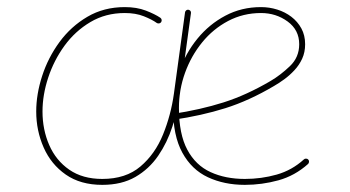

<svg xmlns="http://www.w3.org/2000/svg" viewBox="-20 -517 980 538"><path d="M711.4 -480.5Q753.4 -480.5 785.9 -456.8Q818.4 -433.1 818.4 -393.1Q818.4 -356.4 792.2 -331.5Q766.1 -306.6 738.8 -290.5Q670.9 -250.5 606.2 -230Q541.5 -209.5 463.9 -197.8Q460.4 -197.3 458 -195.1Q455.6 -192.9 456.1 -189Q456.5 -185.5 459 -183.1Q461.4 -180.7 464.8 -181.2Q544.9 -192.9 611.6 -213.9Q678.2 -234.9 747.6 -275.9Q761.2 -283.7 776.4 -294.7Q791.5 -305.7 804.9 -320.1Q818.4 -334.5 826.7 -352.5Q835 -370.6 835 -393.1Q835 -418 824.5 -437.3Q814 -456.5 796.4 -470Q778.8 -483.4 756.8 -490.2Q734.9 -497.1 711.4 -497.1Q656.7 -497.1 611.6 -473.1Q566.4 -449.2 533.4 -408.9Q500.5 -368.7 482.7 -318.4Q464.8 -268.1 464.8 -214.8Q464.8 -136.7 491 -89.1Q517.1 -41.5 562.7 -20.3Q608.4 1 666 1Q713.9 1 760 -11.7Q806.2 -24.4 843.3 -57.6Q845.7 -60.1 845.9 -63.7Q846.2 -67.4 843.8 -69.8Q841.8 -72.3 837.9 -72.5Q834 -72.8 831.5 -70.3Q798.3 -40 755.4 -27.8Q712.4 -15.6 666 -15.6Q611.8 -15.6 570.1 -34.7Q528.3 -53.7 504.9 -97.4Q481.4 -141.1 481.4 -214.8Q481.4 -265.6 498.5 -313Q515.6 -360.4 546.4 -398.2Q577.1 -436 619.4 -458.3Q661.6 -480.5 711.4 -480.5ZM266.6 -15.6Q211.4 -15.6 174.1 -41.5Q136.7 -67.4 117.9 -110.6Q99.1 -153.8 99.1 -204.6Q99.1 -251 115 -299.3Q130.9 -347.7 160.6 -388.7Q190.4 -429.7 233.2 -455.1Q275.9 -480.5 329.6 -480.5Q360.4 -480.5 383.1 -471.4Q405.8 -462.4 419.4 -452.6Q422.4 -450.7 426 -451.4Q429.7 -452.1 431.6 -455.1Q433.6 -458 432.9 -461.7Q432.1 -465.3 429.2 -467.3Q414.1 -477.5 388.7 -487.3Q363.3 -497.1 329.6 -497.1Q271 -497.1 224.9 -470Q178.7 -442.9 146.7 -399.2Q114.7 -355.5 98.1 -304.2Q81.5 -252.9 81.5 -204.6Q81.5 -150.9 102.3 -103.8Q123 -56.6 164.3 -27.8Q205.6 1 266.6 1Q320.8 1 359.4 -21.2Q397.9 -43.5 423.3 -80.6Q448.7 -117.7 463.1 -162.6Q477.5 -207.5 483.9 -252.4L515.1 -480.5Q515.6 -483.9 513.4 -486.6Q511.2 -489.3 507.8 -489.7Q504.4 -490.2 501.7 -488Q499 -485.8 498.5 -482.4L467.3 -254.4Q459 -194.8 436.8 -140.1Q414.6 -85.4 373.5 -50.5Q332.5 -15.6 266.6 -15.6Z"/></svg>

Font: Mikhak VF
Style: Regular
Weight: 100
Designer: Amin Abedi
Version: Version 3.001